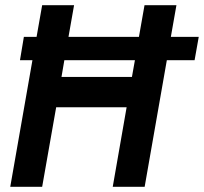

<svg xmlns="http://www.w3.org/2000/svg" viewBox="-20 -720 786 740"><path d="M19.5 0 105 -488H57L72 -578H121L142.5 -700H265.5L244 -578H515.5L537 -700H660L638.5 -578H746L730 -488H623L537.5 0H414.5L468 -306.5H196.5L142.5 0ZM217 -423.5H488.5L500 -488H228Z"/></svg>

Font: Cabin Condensed
Style: Bold Italic
Weight: 700
Width: 3
Italic angle: -10°
Designer: Pablo Impallari
Foundry: Pablo Impallari. http://www.impallari.com Igino Marini. http://www.ikern.com
Version: Version 3.001; ttfautohint (v1.8.3)